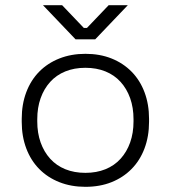

<svg xmlns="http://www.w3.org/2000/svg" viewBox="-20 -708 660 742"><path d="M310 14Q255 14 209.5 -4Q164 -22 131.5 -55Q99 -88 81.5 -134.5Q64 -181 64 -237V-249Q64 -305 81.5 -351.5Q99 -398 131.5 -431Q164 -464 209.5 -482Q255 -500 310 -500Q366 -500 411 -482Q456 -464 488.5 -431Q521 -398 538.5 -351.5Q556 -305 556 -249V-237Q556 -181 538.5 -134.5Q521 -88 488.5 -55Q456 -22 411 -4Q366 14 310 14ZM310 -40Q353 -40 387.5 -54Q422 -68 446 -94.5Q470 -121 483 -157.5Q496 -194 496 -239V-247Q496 -292 483 -328.5Q470 -365 446 -391.5Q422 -418 387.5 -432Q353 -446 310 -446Q267 -446 232.5 -432Q198 -418 174 -391.5Q150 -365 137 -328.5Q124 -292 124 -247V-239Q124 -194 137 -157.5Q150 -121 174 -94.5Q198 -68 232.5 -54Q267 -40 310 -40ZM272 -556 146 -688H220L304 -600H316L400 -688H474L348 -556Z"/></svg>

Font: Space Grotesk Light
Style: Regular
Weight: 300
Designer: Florian Karsten
Foundry: Florian Karsten
Version: Version 2.000